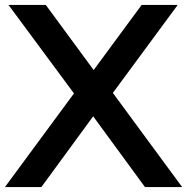

<svg xmlns="http://www.w3.org/2000/svg" viewBox="-28 -760 760 780"><path d="M-8 0 272.5 -380.5 6.5 -740H158L352.5 -475.5L547.5 -740H694L430.5 -382.5L712 0H561L350.5 -287.5L140 0Z"/></svg>

Font: Encode Sans Semi Expanded SemiBold
Style: Regular
Weight: 600
Width: 6
Designer: Multiple Designers
Foundry: Impallari Type
Version: Version 3.000; ttfautohint (v1.8.3) -l 8 -r 50 -G 200 -x 14 